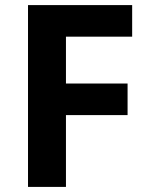

<svg xmlns="http://www.w3.org/2000/svg" viewBox="-20 -734 589 754"><path d="M239 0H90V-714H499V-590H239V-406H481V-282H239Z"/></svg>

Font: Noto Sans Kayah Li
Style: Bold
Weight: 700
Designer: Monotype Design Team, Sérgio Martins
Foundry: Monotype Imaging Inc.
Version: Version 2.002; ttfautohint (v1.8.4.7-5d5b)